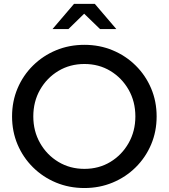

<svg xmlns="http://www.w3.org/2000/svg" viewBox="-20 -937 850 968"><path d="M405.6 11Q328.7 11 262.5 -16.5Q196.2 -44 146.3 -93.5Q96.3 -143 68.5 -208.5Q40.8 -274 40.8 -350Q40.8 -426 68.5 -491.5Q96.3 -557 146.3 -606.5Q196.4 -656 262.5 -683.5Q328.7 -711 405.6 -711Q481.8 -711 547.9 -683.5Q614.1 -656 664.1 -606.5Q714.1 -557 741.9 -491.5Q769.7 -426 769.7 -350Q769.7 -274 741.9 -208.5Q714.1 -143 664.1 -93.5Q614.1 -44 547.9 -16.5Q481.8 11 405.6 11ZM405.6 -85.6Q478.5 -85.6 536.4 -120.6Q594.3 -155.6 628.4 -215.7Q662.5 -275.8 662.5 -349.9Q662.5 -424.9 628.4 -484.7Q594.3 -544.4 536.4 -579.4Q478.5 -614.4 405.6 -614.4Q332.7 -614.4 274.4 -579.4Q216.1 -544.4 182 -484.6Q147.9 -424.9 147.9 -350Q147.9 -275.8 182.1 -215.7Q216.2 -155.7 274.5 -120.7Q332.8 -85.6 405.6 -85.6ZM484.2 -790.6 404.3 -867.9 325.1 -790.6H244.8L353.2 -917.5H458L566.4 -790.6Z"/></svg>

Font: Red Hat Display VF
Style: Regular
Weight: 300
Designer: Pentagram, MCKL
Foundry: Pentagram, MCKL
Version: Version 1.023